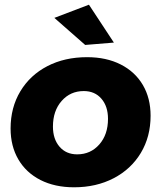

<svg xmlns="http://www.w3.org/2000/svg" viewBox="-20 -790 684 816"><path d="M358 -770 464 -609 342 -599 211 -714ZM620 -298Q620 -209 578.5 -140Q537 -71 463 -32.5Q389 6 295 6Q213 6 152 -25Q91 -56 58 -112.5Q25 -169 25 -244Q25 -333 66.5 -402Q108 -471 181.5 -509Q255 -547 350 -547Q432 -547 493 -516Q554 -485 587 -429Q620 -373 620 -298ZM205 -252Q205 -199 233 -166.5Q261 -134 308 -134Q365 -134 402 -176Q439 -218 439 -285Q439 -338 411 -370.5Q383 -403 336 -403Q279 -403 242 -361Q205 -319 205 -252Z"/></svg>

Font: TypoPRO Montserrat Alternates
Style: Bold Italic
Weight: 700
Italic angle: -11.3°
Designer: Julieta Ulanovsky
Foundry: Julieta Ulanovsky
Version: Version 6.001